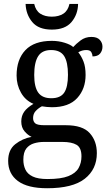

<svg xmlns="http://www.w3.org/2000/svg" viewBox="-20 -746 565 1000"><path d="M225.6 234.4Q124 234.4 73.2 196.8Q22.5 159.2 22.5 91.8Q22.5 34.2 59.6 4.9Q96.7 -24.4 144.5 -33.2Q125 -42 107.9 -62Q90.8 -82 90.8 -113.3Q90.8 -142.6 106 -164.1Q121.1 -185.5 154.3 -205.1Q112.3 -222.7 89.4 -263.2Q66.4 -303.7 66.4 -352.5Q66.4 -436.5 112.3 -484.9Q158.2 -533.2 250 -533.2Q285.2 -533.2 316.4 -523.4Q347.7 -513.7 361.3 -501Q375 -516.6 399.4 -535.2Q423.8 -553.7 456.1 -553.7Q485.4 -553.7 499.5 -538.6Q513.7 -523.4 513.7 -502.9Q513.7 -482.4 501.5 -467.3Q489.3 -452.1 461.9 -452.1Q461.9 -462.9 455.6 -474.1Q449.2 -485.4 429.7 -485.4Q407.2 -485.4 387.7 -473.6Q404.3 -453.1 415 -425.3Q425.8 -397.5 425.8 -355.5Q425.8 -283.2 382.3 -235.4Q338.9 -187.5 250 -187.5Q238.3 -187.5 223.1 -189Q208 -190.4 198.2 -192.4Q179.7 -182.6 166 -168Q152.3 -153.3 152.3 -130.9Q152.3 -113.3 163.6 -103.5Q174.8 -93.8 212.9 -93.8H323.2Q410.2 -93.8 447.3 -52.7Q484.4 -11.7 484.4 51.8Q484.4 135.7 421.4 185.1Q358.4 234.4 225.6 234.4ZM227.5 186.5Q297.9 186.5 335.9 171.4Q374 156.2 389.2 129.4Q404.3 102.5 404.3 68.4Q404.3 23.4 378.9 8.3Q353.5 -6.8 304.7 -6.8H209Q181.6 -6.8 157.2 0.5Q132.8 7.8 117.2 27.3Q101.6 46.9 101.6 85.9Q101.6 114.3 112.3 137.2Q123 160.2 150.4 173.3Q177.7 186.5 227.5 186.5ZM247.1 -234.4Q294.9 -234.4 314.5 -263.7Q334 -293 334 -356.4Q334 -422.9 314 -454.1Q293.9 -485.4 246.1 -485.4Q199.2 -485.4 178.7 -453.1Q158.2 -420.9 158.2 -355.5Q158.2 -293 179.2 -263.7Q200.2 -234.4 247.1 -234.4ZM250 -591.8Q180.7 -591.8 147.9 -631.3Q115.2 -670.9 113.3 -725.6H158.2Q166 -690.4 189.9 -674.8Q213.9 -659.2 250 -659.2Q286.1 -659.2 310.1 -674.8Q334 -690.4 341.8 -725.6H386.7Q385.7 -670.9 352.5 -631.3Q319.3 -591.8 250 -591.8Z"/></svg>

Font: Noto Serif Todhri
Style: Regular
Weight: 400
Designer: Mikhail Merkuryev
Version: Version 1.000; ttfautohint (v1.8.4.7-5d5b)